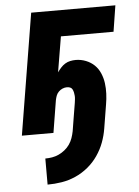

<svg xmlns="http://www.w3.org/2000/svg" viewBox="-53 -572 607 836"><g transform="rotate(-5 250.0 -154.0)"><path d="M121 222V108Q136 108 151 105.5Q166 103 180 96.5Q194 90 206.5 80Q219 70 228 57Q237 44 242 29.5Q247 15 250 0Q255 -31 260 -61.5Q265 -92 270 -122Q271 -130 272 -137.5Q273 -145 272.5 -152.5Q272 -160 270.5 -167Q269 -174 266 -180.5Q263 -187 256.5 -190Q250 -193 242 -193Q232 -193 222.5 -189Q213 -185 205.5 -177.5Q198 -170 194.5 -160.5Q191 -151 189 -141L166 0H28L115 -530H483L465 -416H235L209 -261Q216 -271 224.5 -280.5Q233 -290 243.5 -296.5Q254 -303 266 -305.5Q278 -308 290 -308Q313 -308 334.5 -299.5Q356 -291 371.5 -276Q387 -261 396 -240Q405 -219 408 -196.5Q411 -174 410 -150.5Q409 -127 405 -104L388 0Q383 31 372 60.5Q361 90 342.5 117Q324 144 298.5 165Q273 186 243.5 199Q214 212 183 217Q152 222 121 222Z"/></g></svg>

Font: Iosevka Curly Heavy Oblique
Style: Regular
Weight: 900
Italic angle: -9°
Monospace: yes
Designer: Belleve Invis
Foundry: Belleve Invis
Version: Version 11.1.0; ttfautohint (v1.8.3)